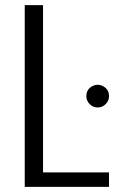

<svg xmlns="http://www.w3.org/2000/svg" viewBox="-20 -725 463 745"><path d="M76 0ZM76 0ZM403 0H76V-705H147V-56H403ZM359 -308Q341 -308 328 -321Q315 -334 315 -352Q315 -373 329 -384.5Q343 -396 359 -396Q375 -396 389 -384.5Q403 -373 403 -352Q403 -334 390 -321Q377 -308 359 -308Z"/></svg>

Font: Ulagadi Sans Light
Style: Regular
Weight: 300
Designer: Ninad Kale (Devanagari), Jonny Pinhorn (Latin)
Foundry: Indian Type Foundry
Version: Version 3.01;March 29, 2020;FontCreator 12.0.0.2522 64-bit; 